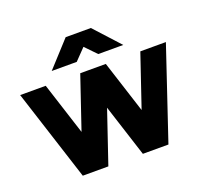

<svg xmlns="http://www.w3.org/2000/svg" viewBox="-121 -844 1058 988"><g transform="rotate(-20 408.5 -350.0)"><path d="M205 -561H342L401 -622L460 -561H597L470 -700H332ZM668 -500 571 -214 479 -500H339L242 -214L150 -500H10L171 0H311L408 -286L500 0H640L808 -500Z"/></g></svg>

Font: Unageo
Style: Bold
Weight: 700
Designer: Richard Sepsi
Foundry: Richard Sepsi
Version: Version 2.000